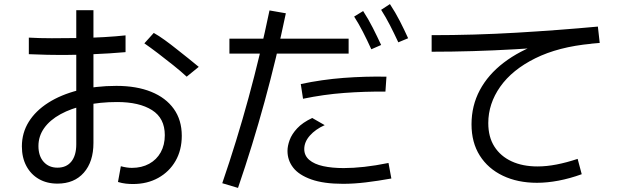

<svg xmlns="http://www.w3.org/2000/svg" viewBox="-20 -855 3040 939"><path d="M630 45Q613 45 595 43Q577 41 557 35L571 -42Q586 -38 599.5 -36Q613 -34 625 -34Q673 -34 709.5 -54Q746 -74 766 -110Q786 -146 786 -194Q786 -277 723.5 -316.5Q661 -356 553 -356Q469 -356 398.5 -340.5Q328 -325 276 -296.5Q224 -268 196 -228.5Q168 -189 168 -141Q168 -92 193.5 -63.5Q219 -35 261 -35Q305 -35 329 -65Q353 -95 353 -149V-805H437V-156Q437 -64 390 -10.5Q343 43 261 43Q209 43 170 20.5Q131 -2 109 -43Q87 -84 87 -139Q87 -205 120.5 -259Q154 -313 216 -352.5Q278 -392 362.5 -413.5Q447 -435 549 -435Q648 -435 719.5 -406Q791 -377 830 -322.5Q869 -268 869 -191Q869 -121 838.5 -68Q808 -15 754 15Q700 45 630 45ZM121 -590V-671Q171 -668 233.5 -668Q296 -668 362 -669Q428 -670 488.5 -673.5Q549 -677 594 -682V-600Q560 -597 514.5 -594Q469 -591 417.5 -589Q366 -587 313.5 -586.5Q261 -586 211 -587Q161 -588 121 -590ZM893 -480Q866 -505 828 -535.5Q790 -566 752.5 -594.5Q715 -623 686 -643L732 -694Q757 -680 786 -659Q815 -638 845 -614Q875 -590 903 -568Q931 -546 952 -528Z M1144 64 1067 41Q1138 -166 1195.5 -376.5Q1253 -587 1298 -804L1378 -790Q1287 -353 1144 64ZM1658 44Q1563 44 1502.5 22.5Q1442 1 1414 -35Q1386 -71 1386 -117Q1386 -141 1396.5 -170Q1407 -199 1433.5 -227.5Q1460 -256 1507 -278L1568 -243Q1523 -223 1495.5 -192Q1468 -161 1468 -126Q1468 -94 1492.5 -73Q1517 -52 1560.5 -42.5Q1604 -33 1661 -33Q1707 -33 1761.5 -39Q1816 -45 1880 -58L1894 18Q1827 30 1768.5 37Q1710 44 1658 44ZM1102 -593V-666H1685V-593ZM1462 -372 1451 -444Q1555 -466 1660 -474Q1765 -482 1870 -480L1865 -407Q1764 -408 1663.5 -400.5Q1563 -393 1462 -372ZM1796 -614Q1775 -660 1755 -699Q1735 -738 1712 -774L1756 -801Q1782 -761 1803.5 -718.5Q1825 -676 1844 -635ZM1928 -648Q1907 -693 1887 -732Q1867 -771 1844 -807L1887 -835Q1914 -794 1935.5 -752Q1957 -710 1976 -668Z M2904 -725 2913 -645Q2707 -626 2498.5 -614Q2290 -602 2091 -602V-683Q2299 -683 2504 -695Q2709 -707 2904 -725ZM2805 -78 2825 -3Q2767 18 2711.5 28.5Q2656 39 2606 39Q2512 39 2439.5 4.5Q2367 -30 2326.5 -94Q2286 -158 2286 -247Q2286 -338 2326.5 -414Q2367 -490 2443.5 -548.5Q2520 -607 2626.5 -644.5Q2733 -682 2864 -694L2872 -641Q2711 -626 2598 -570Q2485 -514 2426.5 -431Q2368 -348 2368 -253Q2368 -185 2398 -138Q2428 -91 2482 -66Q2536 -41 2609 -41Q2653 -41 2702 -50.5Q2751 -60 2805 -78Z"/></svg>

Font: Murecho Thin
Style: Regular
Weight: 400
Version: Version 1.010